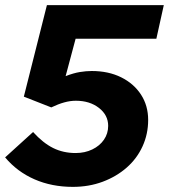

<svg xmlns="http://www.w3.org/2000/svg" viewBox="-20 -720 659 749"><path d="M264 9Q182 9 114.5 -20.5Q47 -50 0 -106L109 -205Q148 -162 187.5 -142.5Q227 -123 275 -123Q311 -123 340 -137Q369 -151 385.5 -175Q402 -199 402 -229Q402 -271 366 -299Q330 -327 276 -327Q254 -327 230.5 -320.5Q207 -314 180 -301L73 -343L163 -700H619L590 -569H275L236 -423Q267 -435 291.5 -439Q316 -443 338 -443Q403 -443 452.5 -418.5Q502 -394 530 -351Q558 -308 558 -252Q558 -197 536 -149Q514 -101 474 -66Q434 -31 380.5 -11Q327 9 264 9Z"/></svg>

Font: Red Hat Text VF
Style: Italic
Weight: 300
Italic angle: -12°
Designer: Pentagram, MCKL
Foundry: Pentagram, MCKL
Version: Version 1.023